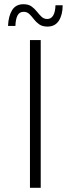

<svg xmlns="http://www.w3.org/2000/svg" viewBox="-20 -890 335 910"><path d="M122 0V-700H173V0ZM205 -764Q181 -764 166 -774.5Q151 -785 140.5 -799Q130 -813 119 -823.5Q108 -834 92 -834Q72 -834 63 -816.5Q54 -799 53 -767H18Q20 -814 37.5 -842Q55 -870 91 -870Q115 -870 129.5 -859.5Q144 -849 155 -835Q166 -821 177 -810.5Q188 -800 204 -800Q222 -800 232 -816.5Q242 -833 243 -865H277Q277 -820 259 -792Q241 -764 205 -764Z"/></svg>

Font: Montserrat Thin Light
Style: Regular
Weight: 300
Version: Version 9.000